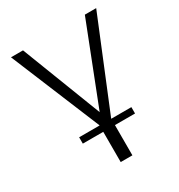

<svg xmlns="http://www.w3.org/2000/svg" viewBox="-174 -638 902 968"><g transform="rotate(-30 277.5 -154.0)"><path d="M247 213V37H128V0H247V-1L32 -521H102L281 -58L462 -521H528L315 -1V0H432V37H315V213Z"/></g></svg>

Font: Raleway-v4020
Style: Regular
Weight: 400
Designer: Matt McInerney, Pablo Impallari, Rodrigo Fuenzalida
Foundry: Matt McInerney, Pablo Impallari, Rodrigo Fuenzalida
Version: Version 4.020;PS 004.020;hotconv 1.0.88;makeotf.lib2.5.64775